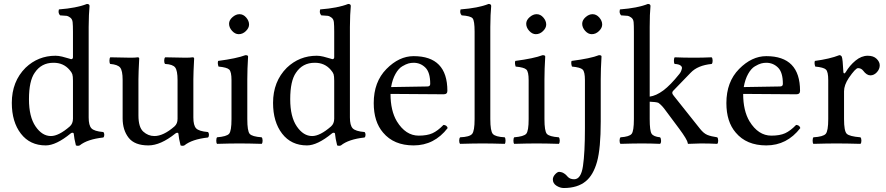

<svg xmlns="http://www.w3.org/2000/svg" viewBox="-20 -718 4437 961"><path d="M345.2 -124V-314Q345.2 -336.9 342 -346.4Q338.9 -356 328.1 -368.2Q297.4 -404.3 247.1 -403.8Q187 -403.8 153.8 -354Q125 -313 125 -221.2Q125 -133.3 158 -85.2Q190.9 -37.1 234.9 -37.1Q273.9 -37.1 329.1 -85Q345.2 -99.1 345.2 -124ZM334 -50.3Q260.7 9.8 209 9.8Q129.9 9.8 84.5 -49.1Q39.1 -107.9 39.1 -203.1Q39.1 -310.1 107.9 -378.9Q170.9 -439 257.8 -439Q272.9 -439 291 -434.6Q309.1 -430.2 322 -426Q335 -421.9 335.9 -421.9Q344.7 -421.9 345.2 -431.2V-559.1Q345.2 -591.3 343.5 -607.2Q341.8 -623 330.8 -630.6Q319.8 -638.2 314 -638.7Q308.1 -639.2 280.8 -641.1Q269.5 -652.3 274.9 -670.9Q363.8 -677.7 415 -698.2Q428.2 -698.2 428.2 -688Q424.3 -647.9 423.8 -583V-129.9Q423.8 -90.8 437.5 -75.9Q451.2 -61 497.1 -57.1Q502 -52.2 502 -43.2Q502 -34.2 497.1 -29.8Q417 -21 378.9 9.8Q370.1 13.7 359.9 9.8Q351.1 -25.4 349.1 -48.8Q348.1 -53.7 343 -53.7Q337.9 -53.7 334 -50.3Z M722.7 9.8Q653.8 9.8 623.8 -28.6Q593.8 -66.9 593.8 -126V-317.9Q593.8 -364.7 581.3 -379.9Q568.8 -395 531.7 -397.9Q527.8 -401.9 527.8 -413.8Q527.8 -425.8 531.7 -431.2Q599.6 -429.2 633.8 -429.2Q658.7 -429.2 668.9 -431.2Q676.8 -431.2 676.8 -424.8Q672.9 -351.6 672.9 -321.8V-140.1Q672.9 -81.1 697.3 -59.1Q721.7 -37.1 752.9 -37.1Q797.9 -37.1 853 -85Q869.1 -99.1 868.7 -124V-316.9Q868.7 -364.7 856.7 -380.4Q844.7 -396 806.6 -397.9Q801.8 -401.9 801.8 -413.8Q801.8 -425.8 806.6 -431.2Q874.5 -429.2 908.7 -429.2Q933.6 -429.2 943.8 -431.2Q951.7 -431.2 951.7 -424.8Q947.8 -351.6 947.8 -321.8V-129.9Q947.8 -90.8 961.4 -75.9Q975.1 -61 1021 -57.1Q1025.9 -52.2 1025.9 -43.2Q1025.9 -34.2 1021 -29.8Q940.9 -21 902.8 9.8Q894 13.7 883.8 9.8Q875 -24.4 873 -48.8Q872.1 -53.7 866.9 -53.5Q861.8 -53.2 857.9 -49.8Q783.7 9.8 722.7 9.8Z M1126.5 -599.1Q1126.5 -617.2 1143.6 -632.1Q1160.6 -647 1178.7 -647Q1197.8 -647 1212.2 -630.4Q1226.6 -613.8 1226.6 -595.2Q1226.6 -578.1 1210.7 -562.5Q1194.8 -546.9 1174.8 -546.9Q1156.7 -546.9 1141.6 -563.5Q1126.5 -580.1 1126.5 -599.1ZM1217.8 -122.1Q1217.8 -62 1229.7 -48.1Q1241.7 -34.2 1289.6 -30.8Q1294.4 -25.9 1294.4 -13.9Q1294.4 -2 1289.6 2Q1223.6 0 1178.7 0Q1132.8 0 1066.4 2Q1062.5 -2 1062.5 -13.9Q1062.5 -25.9 1066.4 -30.8Q1114.3 -34.7 1126.5 -48.3Q1138.7 -62 1138.7 -122.1V-316.9Q1138.7 -358.9 1127.2 -369.9Q1115.7 -380.9 1073.7 -384.8Q1067.9 -401.9 1071.8 -413.1Q1164.6 -425.3 1208.5 -441.9Q1221.7 -441.9 1221.7 -435.1Q1217.8 -371.1 1217.8 -321.3Z M1652.8 -124V-314Q1652.8 -336.9 1649.7 -346.4Q1646.5 -356 1635.7 -368.2Q1605 -404.3 1554.7 -403.8Q1494.6 -403.8 1461.4 -354Q1432.6 -313 1432.6 -221.2Q1432.6 -133.3 1465.6 -85.2Q1498.5 -37.1 1542.5 -37.1Q1581.5 -37.1 1636.7 -85Q1652.8 -99.1 1652.8 -124ZM1641.6 -50.3Q1568.4 9.8 1516.6 9.8Q1437.5 9.8 1392.1 -49.1Q1346.7 -107.9 1346.7 -203.1Q1346.7 -310.1 1415.5 -378.9Q1478.5 -439 1565.4 -439Q1580.6 -439 1598.6 -434.6Q1616.7 -430.2 1629.6 -426Q1642.6 -421.9 1643.6 -421.9Q1652.3 -421.9 1652.8 -431.2V-559.1Q1652.8 -591.3 1651.1 -607.2Q1649.4 -623 1638.4 -630.6Q1627.4 -638.2 1621.6 -638.7Q1615.7 -639.2 1588.4 -641.1Q1577.1 -652.3 1582.5 -670.9Q1671.4 -677.7 1722.7 -698.2Q1735.8 -698.2 1735.8 -688Q1731.9 -647.9 1731.4 -583V-129.9Q1731.4 -90.8 1745.1 -75.9Q1758.8 -61 1804.7 -57.1Q1809.6 -52.2 1809.6 -43.2Q1809.6 -34.2 1804.7 -29.8Q1724.6 -21 1686.5 9.8Q1677.7 13.7 1667.5 9.8Q1658.7 -25.4 1656.7 -48.8Q1655.8 -53.7 1650.6 -53.7Q1645.5 -53.7 1641.6 -50.3Z M1937.5 -282.2 2118.7 -285.2Q2133.8 -285.2 2133.3 -298.8Q2133.3 -356 2108.9 -379.9Q2084.5 -403.8 2050.3 -403.8Q2037.1 -403.8 2024.4 -400.4Q2011.7 -397 1993.2 -386Q1974.6 -375 1959.5 -348.1Q1944.3 -321.3 1937.5 -282.2ZM2199.7 -92.8Q2216.8 -91.8 2220.7 -77.1Q2153.8 9.8 2050.3 9.8Q1951.2 9.8 1897.5 -54.2Q1850.6 -108.4 1850.6 -202.1Q1850.6 -308.1 1914.1 -372.6Q1977.5 -437 2050.3 -437Q2219.2 -437 2219.2 -263.2Q2219.2 -246.1 2200.7 -246.1L1934.6 -248Q1934.6 -164.1 1966.3 -110.8Q2010.3 -39.1 2075.7 -39.1Q2117.7 -39.1 2144.3 -51Q2170.9 -63 2199.7 -92.8Z M2355.5 -122.1V-559.1Q2355.5 -614.3 2345.5 -626.2Q2335.4 -638.2 2291 -641.1Q2279.8 -652.3 2285.2 -670.9Q2374 -677.7 2425.3 -698.2Q2438.5 -698.2 2438.5 -688Q2434.6 -647.9 2434.1 -583V-122.1Q2434.1 -62 2446.8 -47.6Q2459.5 -33.2 2506.3 -30.8Q2510.3 -25.9 2510.3 -13.9Q2510.3 -2 2506.3 2Q2440.4 0 2395 0Q2353 0 2283.2 2Q2278.3 -2 2278.3 -13.9Q2278.3 -25.9 2283.2 -30.8Q2330.1 -32.7 2342.8 -47.4Q2355.5 -62 2355.5 -122.1Z M2613.8 -599.1Q2613.8 -617.2 2630.9 -632.1Q2647.9 -647 2666 -647Q2685.1 -647 2699.5 -630.4Q2713.9 -613.8 2713.9 -595.2Q2713.9 -578.1 2698 -562.5Q2682.1 -546.9 2662.1 -546.9Q2644 -546.9 2628.9 -563.5Q2613.8 -580.1 2613.8 -599.1ZM2705.1 -122.1Q2705.1 -62 2717 -48.1Q2729 -34.2 2776.9 -30.8Q2781.7 -25.9 2781.7 -13.9Q2781.7 -2 2776.9 2Q2710.9 0 2666 0Q2620.1 0 2553.7 2Q2549.8 -2 2549.8 -13.9Q2549.8 -25.9 2553.7 -30.8Q2601.6 -34.7 2613.8 -48.3Q2626 -62 2626 -122.1V-316.9Q2626 -358.9 2614.5 -369.9Q2603 -380.9 2561 -384.8Q2555.2 -401.9 2559.1 -413.1Q2651.9 -425.3 2695.8 -441.9Q2709 -441.9 2709 -435.1Q2705.1 -371.1 2705.1 -321.3Z M2894 -599.1Q2894 -617.2 2910.9 -632.1Q2927.7 -647 2945.8 -647Q2964.8 -647 2979.5 -630.4Q2994.1 -613.8 2994.1 -595.2Q2994.1 -578.1 2978 -562.5Q2961.9 -546.9 2941.9 -546.9Q2923.8 -546.9 2908.9 -563.5Q2894 -580.1 2894 -599.1ZM2907.7 -316.9Q2907.7 -358.9 2896.2 -369.9Q2884.8 -380.9 2842.8 -384.8Q2836.9 -401.9 2840.8 -413.1Q2936 -425.3 2978 -441.9Q2991.2 -441.9 2990.7 -435.1Q2986.8 -371.1 2986.8 -320.8V-109.9Q2986.8 24.9 2968.3 91.6Q2949.7 158.2 2912.1 189Q2871.1 223.1 2801.8 223.1Q2783.7 223.1 2765.4 211.7Q2747.1 200.2 2747.1 180.2Q2747.1 167 2758.5 154.5Q2770 142.1 2778.8 142.1Q2783.7 142.1 2788.8 143.6Q2793.9 145 2797.4 146.5Q2800.8 147.9 2805.4 151.4Q2810.1 154.8 2812 156.5Q2814 158.2 2817.9 162.6Q2821.8 167 2822.8 168Q2834 179.2 2854 179.2Q2888.2 179.2 2897.9 113Q2907.7 46.9 2907.7 -76.2Z M3152.8 -122.1V-559.1Q3152.8 -591.3 3151.4 -607.2Q3149.9 -623 3138.9 -630.6Q3127.9 -638.2 3121.8 -638.7Q3115.7 -639.2 3088.9 -641.1Q3077.6 -652.3 3083 -670.9Q3171.9 -677.7 3222.7 -698.2Q3235.8 -698.2 3235.8 -688Q3231.9 -647.9 3231.9 -583V-234.4Q3264.2 -238.8 3299.8 -265.1Q3335.9 -292 3379.9 -347.2Q3384.8 -353 3387.9 -359.6Q3391.1 -366.2 3393.1 -375Q3395 -383.8 3386 -390.4Q3377 -397 3356.9 -397.9Q3353 -401.9 3353 -413.8Q3353 -425.8 3356.9 -431.2Q3402.8 -429.2 3455.1 -429.2Q3496.1 -429.2 3542 -431.2Q3546.9 -426.3 3546.9 -414.1Q3546.9 -401.9 3542 -397.9Q3472.2 -391.1 3437 -354L3349.1 -263.2Q3345.2 -259.3 3344.7 -252.9Q3344.7 -248 3352.1 -238.8L3483.9 -73.2Q3502 -50.3 3520.5 -42.7Q3539.1 -35.2 3569.8 -30.8Q3574.7 -25.9 3574.7 -13.9Q3574.7 -2 3569.8 2Q3529.8 0 3487.8 0Q3465.8 0 3425.8 2Q3421.9 2 3421.9 -2.9Q3419.9 -19 3379.9 -73.2L3307.1 -170.9Q3291 -192.4 3274.9 -203.6Q3261.7 -208 3231.9 -209V-122.1Q3231.9 -63 3241.5 -48.6Q3251 -34.2 3283.7 -30.8Q3288.6 -25.9 3288.8 -13.9Q3289.1 -2 3283.7 2Q3237.8 0 3192.9 0Q3151.9 0 3085.9 2Q3081.1 -2 3081.1 -13.9Q3081.1 -25.9 3085.9 -30.8Q3129.9 -33.7 3141.4 -47.9Q3152.8 -62 3152.8 -122.1Z M3702.6 -282.2 3883.8 -285.2Q3898.9 -285.2 3898.4 -298.8Q3898.4 -356 3874 -379.9Q3849.6 -403.8 3815.4 -403.8Q3802.2 -403.8 3789.6 -400.4Q3776.9 -397 3758.3 -386Q3739.7 -375 3724.6 -348.1Q3709.5 -321.3 3702.6 -282.2ZM3964.8 -92.8Q3981.9 -91.8 3985.8 -77.1Q3918.9 9.8 3815.4 9.8Q3716.3 9.8 3662.6 -54.2Q3615.7 -108.4 3615.7 -202.1Q3615.7 -308.1 3679.2 -372.6Q3742.7 -437 3815.4 -437Q3984.4 -437 3984.4 -263.2Q3984.4 -246.1 3965.8 -246.1L3699.7 -248Q3699.7 -164.1 3731.4 -110.8Q3775.4 -39.1 3840.8 -39.1Q3882.8 -39.1 3909.4 -51Q3936 -63 3964.8 -92.8Z M4201.2 -357.9Q4201.2 -353 4204.3 -351.1Q4207.5 -349.1 4212.4 -356Q4232.4 -390.1 4262 -414.6Q4291.5 -439 4323.2 -439Q4352.1 -439 4367.7 -423.6Q4383.3 -408.2 4383.3 -391.1Q4383.3 -372.1 4368.9 -356.4Q4354.5 -340.8 4336.4 -340.8Q4317.9 -340.8 4300.3 -364.3Q4290.5 -377 4274.4 -377Q4262.2 -377 4228.5 -328.1Q4204.6 -292 4204.6 -261.2V-122.1Q4204.6 -62 4218 -48.6Q4231.4 -35.2 4286.6 -30.8Q4291.5 -25.9 4291.5 -13.9Q4291.5 -2 4286.6 2Q4216.8 0 4165.5 0Q4121.6 0 4051.3 2Q4047.4 -2 4047.4 -13.9Q4047.4 -25.9 4051.3 -30.8Q4100.1 -33.7 4112.8 -47.9Q4125.5 -62 4125.5 -122.1V-316.9Q4125.5 -358.9 4114 -369.9Q4102.5 -380.9 4060.5 -384.8Q4054.7 -401.9 4058.6 -413.1Q4132.8 -422.9 4181.2 -441.9Q4189 -441.9 4193.4 -434.1Q4198.2 -421.9 4201.2 -357.9Z"/></svg>

Font: Linux Libertine
Style: Regular
Weight: 400
Designer: Philipp H. Poll
Foundry: Philipp H. Poll
Version: Version 5.3.0 ; ttfautohint (v0.9)